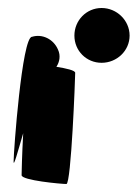

<svg xmlns="http://www.w3.org/2000/svg" viewBox="-20 -768 344 480"><path d="M14 -364C14 -350 24 -387 38 -435C35 -381 34 -335 34 -330C34 -317 133 -308 146 -308C158 -308 168 -574 168 -586C168 -592 146 -597 121 -601C129 -613 132 -629 125 -644C114 -670 86 -684 60 -676C35 -676 14 -389 14 -364ZM166 -679C166 -641 196 -611 234 -611C272 -611 304 -641 304 -679C304 -717 272 -748 234 -748C196 -748 166 -717 166 -679Z"/></svg>

Font: Ampere
Style: SuExt
Weight: 400
Version: Version 1